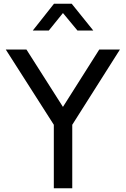

<svg xmlns="http://www.w3.org/2000/svg" viewBox="-20 -1011 675 1031"><path d="M269 -341 11 -745H122L318 -437L513 -745H624L368 -341V0H269ZM270 -991H365L481 -847H396L318 -941L242 -847H156Z"/></svg>

Font: Eudoxus Sans Medium
Style: Regular
Weight: 500
Designer: Stijn de Vries
Foundry: tokotype
Version: Version 2.005